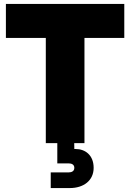

<svg xmlns="http://www.w3.org/2000/svg" viewBox="-20 -723 653 970"><path d="M607.9 -703.1H9.8V-531.2H211.4V0H269.5V102.5H327.6C341.3 102.5 355.5 107.9 355.5 125C355.5 142.6 340.8 147.9 327.6 147.9H236.3V227.1H332.5C403.3 227.1 453.1 188.5 453.1 125C453.1 60.5 410.2 29.8 362.3 29.8H355.5L355 0H406.7V-531.2H607.9Z"/></svg>

Font: Wand UI Pro Black
Style: Regular
Weight: 900
Designer: Andreas Faust
Version: Version 1.003;FEAKit 1.0